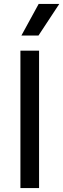

<svg xmlns="http://www.w3.org/2000/svg" viewBox="-20 -958 322 978"><path d="M84 -700H179V0H84ZM177 -938H282L176 -777H89Z"/></svg>

Font: Bai Jamjuree Medium
Style: Regular
Weight: 500
Version: Version 1.000; ttfautohint (v1.6)